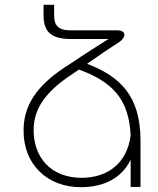

<svg xmlns="http://www.w3.org/2000/svg" viewBox="-20 -777 657 798"><path d="M342 -512C396 -550 438 -578 478 -604C503 -622 507 -650 468 -651H271C219 -651 205 -675 205 -713V-757H161V-712C161 -641 198 -615 274 -615H431C390 -589 339 -557 266 -508C155 -438 81 -359 78 -242C75 -91 179 1 316 1C412 1 486 -37 523 -113V0H564V-192C564 -382 476 -460 342 -512ZM319 -38C194 -38 116 -121 120 -245C123 -337 182 -406 291 -476C297 -480 303 -484 308 -488C450 -436 516 -363 523 -214C509 -103 432 -38 319 -38Z"/></svg>

Font: Montserrat arm ExtraLight
Style: Regular
Weight: 275
Designer: Julieta Ulanovsky
Foundry: Julieta Ulanovsky
Version: Version 6.000;PS 006.000;hotconv 1.0.88;makeotf.lib2.5.64775